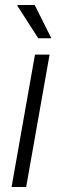

<svg xmlns="http://www.w3.org/2000/svg" viewBox="-20 -743 243 763"><path d="M132 -591H184L118 -723H50L49 -720ZM26 0H84L177 -526H119Z"/></svg>

Font: Archivo ExtraLight
Style: Italic
Weight: 200
Italic angle: -10°
Designer: Hector Gatti
Foundry: Omnibus-Type
Version: Version 2.001